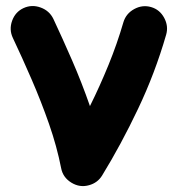

<svg xmlns="http://www.w3.org/2000/svg" viewBox="-20 -569 589 641"><path d="M58.6 -542Q86.4 -554.7 115.7 -543.9Q145 -533.2 158.2 -505.9Q188 -442.4 220.5 -367.9Q252.9 -293.5 280.3 -214.8Q313.5 -281.7 342.3 -352.3Q371.1 -422.9 392.1 -495.1Q400.9 -523.9 428.2 -538.8Q455.6 -553.7 484.4 -545.4Q513.2 -537.1 528.1 -509.5Q543 -481.9 534.7 -453.1Q497.6 -324.7 440.9 -205.6Q384.3 -86.4 320.8 17.1Q305.7 41.5 277.3 49.3Q246.6 58.1 218.3 40.8Q189.9 23.4 184.1 -7.8Q169.9 -80.1 143.6 -155.5Q117.2 -231 85.4 -304.2Q53.7 -377.4 22.9 -442.4Q9.8 -470.2 20.5 -499.8Q31.2 -529.3 58.6 -542Z"/></svg>

Font: Mikhak-FD ExtraBold
Style: Regular
Weight: 800
Designer: Amin Abedi
Version: Version 3.2